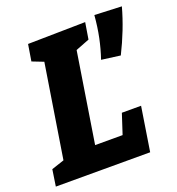

<svg xmlns="http://www.w3.org/2000/svg" viewBox="-137 -831 867 939"><g transform="rotate(-20 296.5 -362.0)"><path d="M421 -229H521L485 0H-6L7 -86L73 -108L150 -593L91 -616L105 -702L404 -707L390 -621L318 -593L244 -125H387ZM512 -494 414 -507Q431 -557 442 -610Q453 -663 458 -724L599 -718Q584 -663 562 -606.5Q540 -550 512 -494Z"/></g></svg>

Font: Bitter ExtraBold
Style: Italic
Weight: 800
Italic angle: -9°
Designer: Sol Matas, and Bitter project Authors
Foundry: Sol Matas
Version: Version 2.001